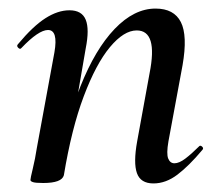

<svg xmlns="http://www.w3.org/2000/svg" viewBox="-20 -419 512 448"><path d="M338 9Q308 9 299.5 -15Q291 -39 300 -89L329 -248Q349 -348 299 -348Q269 -348 236.5 -309Q204 -270 175.5 -194.5Q147 -119 129 -10L112 -11Q133 -130 167.5 -217Q202 -304 247.5 -351.5Q293 -399 343 -399Q386 -399 402 -367.5Q418 -336 406 -267L373 -89Q368 -60 372.5 -49Q377 -38 387 -38Q398 -38 412.5 -49Q427 -60 444 -77Q447 -81 451.5 -77Q456 -73 452 -69Q421 -32 394 -11.5Q367 9 338 9ZM81 8Q63 8 57 6Q51 4 51 1Q51 -3 56.5 -25.5Q62 -48 66 -74L107 -297Q116 -349 92 -349Q81 -349 65.5 -338.5Q50 -328 30 -307Q27 -303 22.5 -307.5Q18 -312 22 -316Q57 -358 86 -376.5Q115 -395 142 -395Q171 -395 180 -373Q189 -351 180 -306L129 -10Q124 8 81 8Z"/></svg>

Font: Cormorant SemiBold
Style: Italic
Weight: 600
Italic angle: -10°
Designer: Christian Thalmann (Catharsis Fonts)
Foundry: Catharsis Fonts
Version: Version 4.000